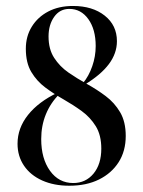

<svg xmlns="http://www.w3.org/2000/svg" viewBox="-20 -602 473 634"><path d="M208.9 11.3Q158.1 11.3 119.4 -6Q80.6 -23.4 59.3 -54.8Q37.9 -86.3 37.9 -127.4Q37.9 -179 72.6 -222.6Q107.3 -266.1 170.2 -296L175.8 -291.1Q146.8 -262.1 131.5 -224.6Q116.1 -187.1 116.1 -142.7Q116.1 -78.2 145.2 -37.9Q174.2 2.4 221.8 2.4Q262.9 2.4 288.7 -28.6Q314.5 -59.7 314.5 -111.3Q314.5 -155.6 296.4 -185.1Q278.2 -214.5 250 -235.1Q221.8 -255.6 189.9 -273.8Q158.1 -291.9 129.8 -312.9Q101.6 -333.9 83.5 -364.1Q65.3 -394.4 65.3 -441.1Q65.3 -482.3 85.1 -514.1Q104.8 -546 139.5 -564.1Q174.2 -582.3 221 -582.3Q285.5 -582.3 325.8 -550.4Q366.1 -518.5 366.1 -466.1Q366.1 -425.8 339.5 -390.3Q312.9 -354.8 259.7 -322.6L254 -327.4Q273.4 -350.8 284.7 -383.5Q296 -416.1 296 -450Q296 -504.8 271.8 -538.7Q247.6 -572.6 208.9 -572.6Q177.4 -572.6 158.9 -546.4Q140.3 -520.2 140.3 -481.5Q140.3 -439.5 158.9 -410.9Q177.4 -382.3 206 -362.5Q234.7 -342.7 267.3 -324.6Q300 -306.5 329 -284.7Q358.1 -262.9 376.6 -231.5Q395.2 -200 395.2 -153.2Q395.2 -103.2 371.8 -66.5Q348.4 -29.8 306.9 -9.3Q265.3 11.3 208.9 11.3Z"/></svg>

Font: Playfair 144pt SemiCondensed Medium
Style: Regular
Weight: 500
Width: 4
Designer: Claus Eggers Sørensen
Foundry: Claus Eggers Sørensen
Version: Version 2.203